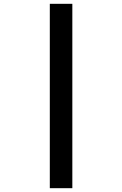

<svg xmlns="http://www.w3.org/2000/svg" viewBox="-20 -843 640 1006"><path d="M241 143V-823H359V143Z"/></svg>

Font: Zed Sans Extended
Style: Bold
Weight: 700
Width: 7
Designer: Belleve Invis
Foundry: Belleve Invis
Version: Version 1.0.0; ttfautohint (v1.8.4)